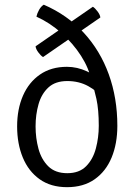

<svg xmlns="http://www.w3.org/2000/svg" viewBox="-20 -764 556 796"><path d="M466.5 -242.5Q466.5 -168.5 442.8 -111Q419 -53.5 372.5 -20.8Q326 12 258 12Q190.5 12 144.2 -21Q98 -54 74.5 -111Q51 -168 51 -240Q51 -311.5 75.2 -367.2Q99.5 -423 145.8 -455Q192 -487 257.5 -487Q300 -487 340.5 -468.2Q381 -449.5 405.5 -425.5V-356.5Q384.5 -385.5 346 -406.8Q307.5 -428 259 -428Q209.5 -428 180.8 -401.5Q152 -375 139.8 -332Q127.5 -289 127.5 -240Q127.5 -191.5 139.5 -147.2Q151.5 -103 180.2 -74.5Q209 -46 259 -46Q308.5 -46 337 -74.8Q365.5 -103.5 377.5 -148.8Q389.5 -194 389.5 -242.5Q389.5 -309 379.8 -353.8Q370 -398.5 358.5 -430.5Q349 -481 316 -532.5Q283 -584 234.8 -627Q186.5 -670 131 -695Q134 -709 142.2 -723.5Q150.5 -738 161.5 -744.5Q259.5 -702 327.5 -628Q395.5 -554 431 -455.8Q466.5 -357.5 466.5 -242.5ZM365 -736Q374 -730.5 384.5 -716.5Q395 -702.5 396 -691.5L158.5 -527.5Q149 -533 138.8 -547Q128.5 -561 127.5 -572Z"/></svg>

Font: Signika
Style: Regular
Weight: 300
Designer: Anna Giedry
Foundry: Anna Giedry
Version: Version 2.000